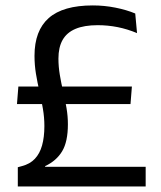

<svg xmlns="http://www.w3.org/2000/svg" viewBox="-20 -670 577 690"><path d="M449 -296H41L46 -359H454ZM143 -73.5 141.5 -70.5H503.5V0H44V-69L58.5 -73Q87.5 -80.5 105.2 -99.2Q123 -118 131.2 -147.5Q139.5 -177 139.5 -217Q139.5 -248 134.2 -279Q129 -310 121.8 -341.5Q114.5 -373 109.2 -404.8Q104 -436.5 104 -469.5Q104 -560 155.2 -605.2Q206.5 -650.5 313.5 -650.5Q355 -650.5 395 -642.5Q435 -634.5 466 -621.5L472.5 -551Q438 -565.5 402.8 -572.5Q367.5 -579.5 331 -579.5Q282.5 -579.5 251.2 -566.2Q220 -553 205 -526.5Q190 -500 190 -459.5Q190 -430.5 195 -400.8Q200 -371 207 -341.2Q214 -311.5 219 -282Q224 -252.5 224 -223.5Q224 -160.5 203.2 -126.2Q182.5 -92 143 -73.5Z"/></svg>

Font: Anek Kannada Medium
Style: Regular
Weight: 400
Version: Version 1.003